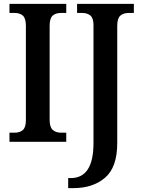

<svg xmlns="http://www.w3.org/2000/svg" viewBox="-20 -734 734 994"><path d="M29 -47H55Q83 -47 98.5 -61Q114 -75 114 -112V-600Q114 -639 98.5 -653Q83 -667 55 -667H29V-714H323V-667H297Q268 -667 252.5 -653Q237 -639 237 -600V-113Q237 -76 253 -61.5Q269 -47 297 -47H323V0H29ZM333 188H346Q464 188 464 7V-604Q464 -640 448 -653.5Q432 -667 405 -667H379V-714H673V-667H647Q619 -667 603 -653Q587 -639 587 -600V6Q587 132 524 186Q461 240 359 240H333Z"/></svg>

Font: Noto Serif NarrowSemiBold
Style: Regular
Weight: 600
Width: 4
Designer: Monotype Design Team
Foundry: Monotype Imaging Inc.
Version: Version 1.001